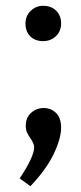

<svg xmlns="http://www.w3.org/2000/svg" viewBox="-20 -488 279 663"><path d="M48 128Q98 53 98 20Q98 9 86 -9Q78 -20 73.5 -30Q69 -40 69 -54Q69 -82 87.5 -98.5Q106 -115 131 -115Q156 -115 173.5 -98Q191 -81 191 -47Q191 -10 165.5 43.5Q140 97 85 155ZM129 -468Q157 -468 174 -451Q191 -434 191 -407Q191 -380 173 -363Q155 -346 129 -346Q101 -346 84.5 -362.5Q68 -379 68 -407Q68 -433 86 -450.5Q104 -468 129 -468Z"/></svg>

Font: Bitter Pro Medium
Style: Regular
Weight: 500
Designer: Sol Matas, and Bitter project Authors
Foundry: Sol Matas
Version: Version 1.010